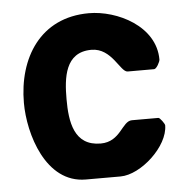

<svg xmlns="http://www.w3.org/2000/svg" viewBox="-44 -577 610 628"><g transform="rotate(-5 260.5 -263.5)"><path d="M33 -260C33 -159 81 7 213 7H327C394 7 487 -78 487 -147C487 -152 472 -173 467 -173H380C347 -173 338 -106 272 -106C184 -106 173 -186 173 -260C173 -330 181 -414 268 -414C335 -414 356 -333 380 -333H467C475 -333 487 -356 487 -363C487 -473 363 -534 270 -534C110 -534 33 -407 33 -260Z"/></g></svg>

Font: Asimov Print
Style: C
Weight: 500
Designer: Google
Version: Version 2.000980: 2014